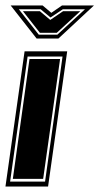

<svg xmlns="http://www.w3.org/2000/svg" viewBox="-48 -683 364 703"><path d="M-28 0 42 -495H198L128 0ZM-11 -18H117L181 -476H53ZM-1 -28 60 -467H172L110 -28ZM166 -542H86L-9 -663H108L140 -636L179 -663H296ZM263 -649H182L137 -619L101 -649H21L94 -556H162ZM246 -642 160 -563H98L36 -642H98L136 -610L183 -642Z"/></svg>

Font: Alumni Sans Collegiate One SC
Style: Italic
Weight: 400
Italic angle: -8°
Designer: Robert E. Leuschke
Foundry: Robert E. Leuschke
Version: Version 1.100